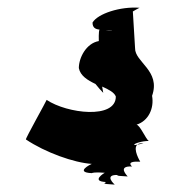

<svg xmlns="http://www.w3.org/2000/svg" viewBox="-20 -545 486 519"><path d="M50.1 -168C102.1 -133 180.1 -105 228.1 -102C225.1 -101 181.1 -79 228.1 -77C230.1 -78 237.1 -80 263.1 -78C263.1 -78 224.1 -55 266.1 -53C266.1 -50 248.1 -48 290.1 -46C290.1 -46 258.1 -74 300.1 -72C300.1 -72 283.1 -70 325.1 -68C325.1 -69 295.1 -97 337.1 -95C337.1 -95 317.1 -110 359.1 -108C359.1 -108 338.1 -142 351.1 -154C348.1 -153 345.1 -153 343.1 -153C340.1 -157 365.1 -164 382.1 -164C374.1 -169 359.1 -206 349.1 -208C381.1 -218 397.1 -252 391.1 -286C415.1 -354 344.1 -377 345.1 -415C342.1 -466 339.1 -514 339.1 -514C339.1 -514 356.1 -524 357.1 -524C305.1 -528 244.1 -508 230.1 -484C230.1 -470 238.1 -466 249.1 -465C246.1 -461 247.1 -434 247.1 -434C213.1 -428 193.1 -389 193.1 -361C197.1 -340 217.1 -328 238.1 -318C245.1 -309 253.1 -300 259.1 -294C259.1 -294 258.1 -301 256.1 -311C274.1 -303 289.1 -295 293.1 -284C293.1 -222 161.1 -238 106.1 -275C106.1 -273 47.1 -168 50.1 -168ZM265.1 -464C271.1 -464 277.1 -463 283.1 -462C283.1 -461 274.1 -463 265.1 -464ZM273.1 -274C277.1 -276 280.1 -277 280.1 -277C280.1 -277 274.1 -275 273.1 -274ZM351.1 -154C358.1 -155 365.1 -157 368.1 -158C360.1 -158 354.1 -157 351.1 -154Z"/></svg>

Font: Getaway
Style: Regular
Weight: 400
Version: Version 0.1